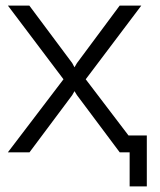

<svg xmlns="http://www.w3.org/2000/svg" viewBox="-20 -541 569 682"><path d="M440.5 121.2V0H413.6V-59.9H501.5V121.2ZM84.2 -521.1 236.6 -316.8 244.6 -301.9 253.3 -316.8 405.1 -521.1H481.9L284.5 -259.4L482 0H405.2L253.3 -203.1L244.6 -217.2L236.6 -203.1L84.8 0H8L205.5 -259.4L8.1 -521.1Z"/></svg>

Font: Raleway Thin
Style: Regular
Weight: 100
Designer: Matt McInerney, Pablo Impallari, Rodrigo Fuenzalida
Foundry: Matt McInerney, Pablo Impallari, Rodrigo Fuenzalida
Version: Version 4.026